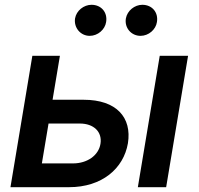

<svg xmlns="http://www.w3.org/2000/svg" viewBox="-20 -777 824 797"><path d="M327.4 -362.9H198.2L228.7 -545.5H114.3L23.4 0H266.7C403.1 0 492.9 -77.1 511 -182.2C528.1 -289.4 463.4 -362.9 327.4 -362.9ZM153.8 -98.7 181.5 -264.2H311.4C369 -264.2 405.2 -229.8 397 -179.7C389.2 -131.7 342 -98.7 283 -98.7ZM291.5 -700.3C285.9 -661.9 314.3 -628.2 352.3 -628.2C386.4 -628.2 415.8 -654.5 420.5 -685.4C427.2 -725.5 400.6 -757.1 359.7 -757.1C328.1 -757.1 296.9 -733 291.5 -700.3ZM502.5 -700.3C496.1 -660.9 525.2 -628.2 563.2 -628.2C597.3 -628.2 626.8 -654.5 631.4 -685.4C638.1 -725.5 611.5 -757.1 570.7 -757.1C539.1 -757.1 508.2 -733 502.5 -700.3ZM552.2 0H669.7L760.7 -545.5H643.1Z"/></svg>

Font: Magic Ui Pro Semi Bold
Style: Italic
Weight: 600
Italic angle: -9.39999°
Designer: Stefan Endress, Andreas Faust
Version: Version 1.000;FEAKit 1.0